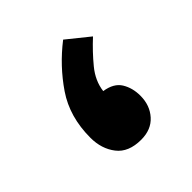

<svg xmlns="http://www.w3.org/2000/svg" viewBox="-105 -445 537 537"><g transform="rotate(-45 163.5 -176.5)"><path d="M275.4 -300.3Q243.7 -271 217.8 -239.5Q191.9 -208 187.5 -171.9Q223.6 -166.5 237.8 -143.3Q252 -120.1 252 -89.4Q252 -51.3 229.2 -25.9Q206.5 -0.5 166.5 -0.5Q116.7 -0.5 93.3 -30.8Q69.8 -61 69.8 -105Q69.8 -187.5 110.6 -247.6Q151.4 -307.6 210 -353Z"/></g></svg>

Font: Vazir FD-WOL-UI
Style: Bold-FD-WOL-UI
Weight: 700
Designer: Saber Rastikerdar
Foundry: Saber Rastikerdar
Version: Version 30.0.0